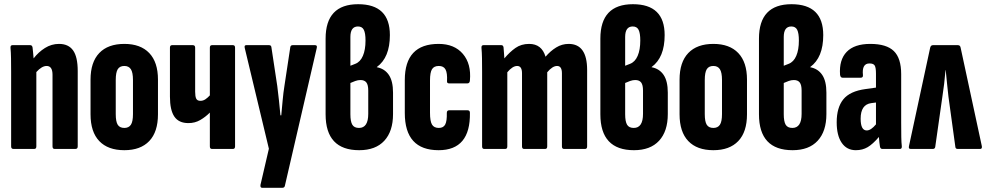

<svg xmlns="http://www.w3.org/2000/svg" viewBox="-20 -709 4698 914"><path d="M44 0Q33 0 33 -12V-367Q33 -403 32.5 -431.5Q32 -460 30 -481Q29 -494 39 -494H124Q133 -494 135 -483Q136 -473 137.5 -459Q139 -445 140 -431Q163 -461 194 -480.5Q225 -500 261 -500Q306 -500 328 -469Q350 -438 350 -371V-12Q350 0 339 0H240Q230 0 230 -12V-353Q230 -395 202 -395Q179 -395 153 -366V-12Q153 0 143 0Z M572 6Q494 6 452.5 -37.5Q411 -81 411 -165V-330Q411 -413 452.5 -456.5Q494 -500 572 -500Q649 -500 690.5 -456.5Q732 -413 732 -330V-165Q732 -81 690.5 -37.5Q649 6 572 6ZM572 -100Q593 -100 603 -115Q613 -130 613 -166V-328Q613 -364 603 -379.5Q593 -395 572 -395Q550 -395 540.5 -379.5Q531 -364 531 -328V-166Q531 -130 540.5 -115Q550 -100 572 -100Z M989 0Q979 0 979 -12V-173Q958 -152 933 -137.5Q908 -123 877 -123Q831 -123 810 -154Q789 -185 789 -249V-482Q789 -494 799 -494H898Q909 -494 909 -482V-272Q909 -250 914 -239.5Q919 -229 934 -229Q947 -229 958 -236.5Q969 -244 979 -255V-482Q979 -494 989 -494H1089Q1099 -494 1099 -482V-12Q1099 0 1089 0Z M1228 185Q1218 185 1220 171L1260 -1L1145 -481Q1142 -494 1152 -494H1261Q1271 -494 1272 -484L1300 -299Q1304 -268 1308 -230.5Q1312 -193 1315 -160H1319Q1322 -193 1325.5 -231Q1329 -269 1334 -300L1362 -485Q1364 -494 1373 -494H1480Q1491 -494 1488 -481L1336 176Q1334 185 1324 185Z M1690 6Q1530 6 1530 -165V-525Q1530 -689 1685 -689Q1836 -689 1836 -542Q1836 -435 1774 -390V-389Q1811 -382 1831 -352.5Q1851 -323 1851 -268V-166Q1851 -84 1809.5 -39Q1768 6 1690 6ZM1648 -396 1671 -405Q1695 -414 1707.5 -443Q1720 -472 1720 -516Q1720 -551 1712 -567Q1704 -583 1684 -583Q1648 -583 1648 -533ZM1689 -100Q1733 -100 1733 -167V-278Q1733 -305 1724 -316.5Q1715 -328 1696 -328Q1684 -328 1671.5 -323.5Q1659 -319 1648 -314V-165Q1648 -131 1657 -115.5Q1666 -100 1689 -100Z M2068 6Q1907 6 1907 -171V-328Q1907 -500 2068 -500Q2143 -500 2183.5 -452.5Q2224 -405 2217 -326Q2216 -312 2205 -312H2118Q2107 -312 2108 -323Q2110 -361 2101 -378Q2092 -395 2069 -395Q2046 -395 2036.5 -379.5Q2027 -364 2027 -326V-172Q2027 -132 2036.5 -116Q2046 -100 2069 -100Q2091 -100 2099.5 -116.5Q2108 -133 2107 -171Q2107 -184 2118 -184H2206Q2217 -184 2217 -172Q2220 6 2068 6Z M2285 0Q2275 0 2275 -12V-367Q2275 -403 2274.5 -431.5Q2274 -460 2272 -481Q2271 -494 2281 -494H2367Q2375 -494 2377 -484Q2378 -473 2379 -459Q2380 -445 2381 -431Q2406 -461 2433.5 -480.5Q2461 -500 2499 -500Q2559 -500 2577 -439Q2600 -466 2627.5 -483Q2655 -500 2687 -500Q2775 -500 2775 -376V-12Q2775 0 2765 0H2665Q2655 0 2655 -12V-360Q2655 -395 2632 -395Q2610 -395 2585 -365V-12Q2585 0 2575 0H2475Q2465 0 2465 -12V-360Q2465 -395 2442 -395Q2420 -395 2395 -365V-12Q2395 0 2385 0Z M2998 6Q2838 6 2838 -165V-525Q2838 -689 2993 -689Q3144 -689 3144 -542Q3144 -435 3082 -390V-389Q3119 -382 3139 -352.5Q3159 -323 3159 -268V-166Q3159 -84 3117.5 -39Q3076 6 2998 6ZM2956 -396 2979 -405Q3003 -414 3015.5 -443Q3028 -472 3028 -516Q3028 -551 3020 -567Q3012 -583 2992 -583Q2956 -583 2956 -533ZM2997 -100Q3041 -100 3041 -167V-278Q3041 -305 3032 -316.5Q3023 -328 3004 -328Q2992 -328 2979.5 -323.5Q2967 -319 2956 -314V-165Q2956 -131 2965 -115.5Q2974 -100 2997 -100Z M3376 6Q3298 6 3256.5 -37.5Q3215 -81 3215 -165V-330Q3215 -413 3256.5 -456.5Q3298 -500 3376 -500Q3453 -500 3494.5 -456.5Q3536 -413 3536 -330V-165Q3536 -81 3494.5 -37.5Q3453 6 3376 6ZM3376 -100Q3397 -100 3407 -115Q3417 -130 3417 -166V-328Q3417 -364 3407 -379.5Q3397 -395 3376 -395Q3354 -395 3344.5 -379.5Q3335 -364 3335 -328V-166Q3335 -130 3344.5 -115Q3354 -100 3376 -100Z M3753 6Q3593 6 3593 -165V-525Q3593 -689 3748 -689Q3899 -689 3899 -542Q3899 -435 3837 -390V-389Q3874 -382 3894 -352.5Q3914 -323 3914 -268V-166Q3914 -84 3872.5 -39Q3831 6 3753 6ZM3711 -396 3734 -405Q3758 -414 3770.5 -443Q3783 -472 3783 -516Q3783 -551 3775 -567Q3767 -583 3747 -583Q3711 -583 3711 -533ZM3752 -100Q3796 -100 3796 -167V-278Q3796 -305 3787 -316.5Q3778 -328 3759 -328Q3747 -328 3734.5 -323.5Q3722 -319 3711 -314V-165Q3711 -131 3720 -115.5Q3729 -100 3752 -100Z M4054 6Q4011 6 3987 -29Q3963 -64 3963 -127Q3963 -197 3994.5 -236Q4026 -275 4100 -285L4150 -292V-358Q4150 -387 4144 -397Q4138 -407 4119 -407Q4082 -407 4088 -351Q4089 -339 4077 -339H3991Q3981 -339 3979 -353Q3974 -424 4010.5 -462Q4047 -500 4123 -500Q4200 -500 4235 -466Q4270 -432 4270 -356V-127Q4270 -83 4270.5 -56.5Q4271 -30 4273 -13Q4274 0 4264 0H4180Q4171 0 4169 -11Q4166 -29 4164 -57Q4135 -23 4110.5 -8.5Q4086 6 4054 6ZM4077 -144Q4077 -88 4106 -88Q4126 -88 4150 -117V-221L4127 -218Q4077 -211 4077 -144Z M4315 0Q4304 0 4307 -13L4408 -482Q4411 -494 4421 -494H4540Q4551 -494 4553 -482L4654 -13Q4656 0 4646 0H4539Q4529 0 4528 -9L4495 -249Q4492 -279 4488.5 -309.5Q4485 -340 4482 -375H4481Q4478 -340 4474.5 -309.5Q4471 -279 4466 -248L4432 -9Q4430 0 4421 0Z"/></svg>

Font: Sofia Sans Extra Condensed ExtraBold
Style: Regular
Weight: 800
Designer: Botio Nikoltchev, Ani Petrova
Foundry: lettersoup
Version: Version 4.101; ttfautohint (v1.8.4.7-5d5b)